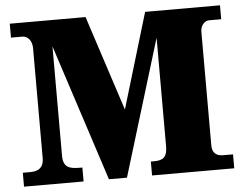

<svg xmlns="http://www.w3.org/2000/svg" viewBox="-51 -776 1064 838"><g transform="rotate(-5 481.0 -357.0)"><path d="M21 0H282V-61H273C225 -61 198 -68 198 -121V-599L393 0H472L654 -597V-122C654 -77 639 -61 597 -61H582V0H942V-61H899C866 -61 851 -78 851 -108V-605C851 -636 871 -653 889 -653H942V-714H614L489 -297L353 -714H21V-653H70C91 -653 113 -636 113 -598V-116C113 -77 91 -61 54 -61H21Z"/></g></svg>

Font: Noto Serif Georgian Black
Style: Regular
Weight: 900
Designer: Monotype Design Team, Akaki Razmadze
Foundry: Google LLC
Version: Version 2.003